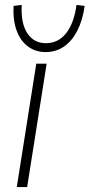

<svg xmlns="http://www.w3.org/2000/svg" viewBox="-20 -758 363 778"><path d="M48 0 127 -500H169L90 0ZM165 -547Q124 -547 93.5 -569.5Q63 -592 47.5 -634Q32 -676 35 -734L68 -738Q64 -664 90.5 -623.5Q117 -583 166 -583Q216 -583 248 -623.5Q280 -664 290 -738L323 -734Q315 -676 293.5 -634Q272 -592 239.5 -569.5Q207 -547 165 -547Z"/></svg>

Font: Mulish ExtraLight ExtraLight
Style: Italic
Weight: 250
Italic angle: -9°
Version: Version 3.603